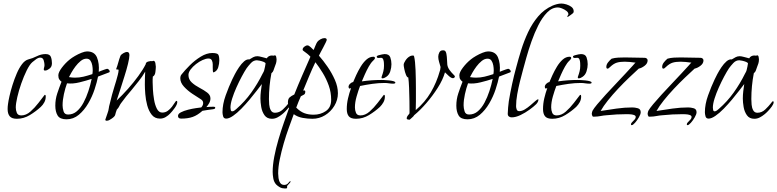

<svg xmlns="http://www.w3.org/2000/svg" viewBox="-20 -663 4384 1083"><path d="M75 7Q47 7 35 -7Q23 -21 23 -48Q23 -55 23.5 -61.5Q24 -68 25 -75Q27 -92 33.5 -121Q40 -150 50.5 -183.5Q61 -217 74.5 -248.5Q88 -280 104.5 -301.5Q121 -323 140 -328Q164 -334 188 -346Q212 -358 237 -358Q261 -358 267 -342Q273 -326 273 -306Q273 -283 255 -273Q251 -270 245.5 -267.5Q240 -265 234 -265Q227 -265 227 -271Q227 -277 229 -283Q231 -289 231 -296Q231 -307 226.5 -322.5Q222 -338 207 -338Q196 -338 183 -328.5Q170 -319 162 -312Q147 -299 130.5 -265.5Q114 -232 100 -192Q86 -152 77.5 -115Q69 -78 69 -57Q69 -41 75 -26.5Q81 -12 100 -12Q127 -12 151.5 -33.5Q176 -55 197 -82.5Q218 -110 232 -128H233Q237 -128 237.5 -124Q238 -120 238 -118Q238 -101 230 -86Q222 -71 210 -60Q183 -35 148.5 -14Q114 7 75 7Z M355 10Q318 10 305 -11.5Q292 -33 292 -67Q292 -103 303 -136Q314 -169 327 -202Q320 -207 314.5 -215Q309 -223 309 -238Q309 -255 329 -281.5Q349 -308 374 -328Q385 -337 403 -347.5Q421 -358 440 -365.5Q459 -373 471 -373Q513 -373 527 -339Q541 -305 537 -258Q541 -260 551.5 -264Q562 -268 572 -271.5Q582 -275 584 -275Q589 -275 594 -270Q599 -265 599 -260Q599 -257 596 -255L533 -231Q527 -200 513.5 -159Q500 -118 477.5 -79.5Q455 -41 424.5 -15.5Q394 10 355 10ZM403 -225Q428 -225 451 -230.5Q474 -236 501 -245Q502 -250 502.5 -256Q503 -262 503 -267Q503 -279 500.5 -294Q498 -309 490.5 -320.5Q483 -332 468 -332Q451 -332 435 -319Q419 -306 405.5 -288Q392 -270 382.5 -253Q373 -236 369 -228Q387 -225 403 -225ZM364 -17Q392 -17 413.5 -35.5Q435 -54 451 -84Q467 -114 478.5 -149Q490 -184 497 -218Q467 -208 428.5 -198.5Q390 -189 358 -193Q348 -166 340.5 -132Q333 -98 333 -69Q333 -53 338.5 -35Q344 -17 364 -17Z M582 18Q574 18 574 12L587 -26Q592 -39 593.5 -51.5Q595 -64 599 -77Q605 -103 612 -129Q619 -155 627 -180Q630 -189 635 -206Q640 -223 644.5 -240.5Q649 -258 649 -267Q649 -272 642.5 -271Q636 -270 635 -273Q642 -291 647 -310Q652 -329 659 -347Q662 -355 675 -362.5Q688 -370 696 -370Q710 -370 710 -352Q710 -336 702 -303Q694 -270 681.5 -231Q669 -192 657.5 -155.5Q646 -119 638 -96Q670 -126 702 -162Q734 -198 760.5 -234.5Q787 -271 802 -301Q802 -312 816.5 -316Q831 -320 839 -318Q843 -320 845 -320Q854 -320 856.5 -306.5Q859 -293 859 -287Q859 -276 856.5 -256.5Q854 -237 842 -231Q841 -223 841 -214.5Q841 -206 841 -198Q841 -186 842.5 -158.5Q844 -131 849 -101Q854 -71 865 -49.5Q876 -28 895 -28Q913 -28 926.5 -38Q940 -48 950 -61Q960 -74 966 -84Q972 -94 975 -94Q980 -94 980 -88Q980 -74 965.5 -54Q951 -34 941 -24Q930 -12 915 -3Q900 6 883 6Q853 6 836 -15.5Q819 -37 810.5 -68.5Q802 -100 799.5 -132.5Q797 -165 797 -186Q797 -205 797.5 -223Q798 -241 799 -259Q783 -231 762 -205Q741 -179 721 -154Q691 -120 662 -80Q657 -73 652.5 -63.5Q648 -54 641 -47L639 -45Q632 -26 630 -16Q628 -6 610 6Q604 10 597 14Q590 18 582 18Z M1002 6Q984 6 984 -9Q984 -21 1000.5 -29.5Q1017 -38 1040.5 -44Q1064 -50 1085 -53Q1106 -56 1115 -57Q1120 -62 1123 -68.5Q1126 -75 1126 -82Q1126 -90 1121.5 -95.5Q1117 -101 1110 -105Q1092 -116 1065 -134Q1038 -152 1017.5 -174.5Q997 -197 997 -221Q997 -235 1004 -243Q1022 -266 1050.5 -294.5Q1079 -323 1112.5 -343.5Q1146 -364 1177 -364Q1205 -364 1211 -355Q1217 -346 1217 -321Q1217 -304 1211 -283.5Q1205 -263 1186 -255H1184Q1181 -255 1180.5 -264.5Q1180 -274 1180 -282Q1180 -288 1180 -300Q1180 -312 1175 -322.5Q1170 -333 1156 -333Q1142 -333 1123 -324.5Q1104 -316 1085.5 -301.5Q1067 -287 1055 -271Q1043 -255 1043 -240Q1043 -215 1061.5 -198Q1080 -181 1105 -168Q1130 -155 1148.5 -141Q1167 -127 1167 -108Q1167 -94 1160 -81.5Q1153 -69 1144 -59Q1154 -60 1164.5 -60.5Q1175 -61 1185 -61Q1194 -61 1194 -56Q1194 -51 1191 -49.5Q1188 -48 1183 -47Q1168 -45 1152.5 -43Q1137 -41 1122 -38Q1094 -13 1067 -3.5Q1040 6 1002 6Z M1514 7Q1486 7 1472 -13Q1458 -33 1453.5 -59.5Q1449 -86 1449 -107Q1449 -128 1451.5 -148.5Q1454 -169 1457 -189Q1447 -176 1429 -152.5Q1411 -129 1388 -101.5Q1365 -74 1341 -49.5Q1317 -25 1294.5 -9.5Q1272 6 1256 6Q1242 6 1238.5 -7Q1235 -20 1235 -30Q1235 -75 1253 -125Q1271 -175 1290 -215Q1295 -226 1305 -245Q1315 -264 1328.5 -284Q1342 -304 1357 -317Q1372 -330 1387 -328Q1398 -335 1408.5 -340.5Q1419 -346 1432 -346Q1440 -346 1458.5 -341Q1477 -336 1485 -334Q1489 -342 1497 -346Q1505 -350 1513 -350Q1521 -350 1524 -349Q1528 -351 1530 -351Q1536 -351 1538 -342.5Q1540 -334 1540 -329Q1540 -316 1537 -306Q1534 -296 1529 -284Q1525 -274 1522.5 -265.5Q1520 -257 1511 -250Q1504 -214 1500.5 -177.5Q1497 -141 1497 -104Q1497 -91 1498.5 -73Q1500 -55 1507.5 -41Q1515 -27 1531 -27Q1556 -27 1575.5 -45.5Q1595 -64 1608 -81Q1610 -84 1613 -87.5Q1616 -91 1620 -93L1623 -87Q1623 -77 1613 -63Q1603 -49 1591 -36.5Q1579 -24 1571 -18Q1559 -8 1544.5 -0.5Q1530 7 1514 7ZM1290 -35Q1296 -35 1303 -40Q1310 -45 1314 -49Q1361 -90 1397.5 -141Q1434 -192 1461 -247Q1464 -252 1467 -258Q1470 -264 1471 -270Q1473 -278 1475 -287.5Q1477 -297 1478 -305Q1477 -310 1467 -314Q1457 -318 1445.5 -320.5Q1434 -323 1429 -323Q1410 -323 1395.5 -307.5Q1381 -292 1371 -278Q1359 -260 1343.5 -231Q1328 -202 1313.5 -169.5Q1299 -137 1289.5 -107Q1280 -77 1280 -56Q1280 -51 1281.5 -43Q1283 -35 1290 -35Z M1585 400Q1571 400 1559 393.5Q1547 387 1537 377Q1525 363 1521.5 343Q1518 323 1518 306Q1518 268 1527 221Q1536 174 1550.5 124.5Q1565 75 1581 29.5Q1597 -16 1610 -52Q1604 -67 1604 -84Q1604 -105 1613.5 -113.5Q1623 -122 1640 -130Q1661 -183 1684.5 -237Q1708 -291 1731 -343Q1723 -352 1713 -360Q1703 -368 1693 -375Q1687 -378 1687 -383Q1687 -392 1696.5 -399.5Q1706 -407 1714 -407Q1722 -407 1733 -396.5Q1744 -386 1749 -381Q1753 -390 1759 -405Q1765 -420 1770 -427Q1776 -435 1788 -441.5Q1800 -448 1810 -448Q1823 -448 1823 -438Q1823 -435 1817 -422.5Q1811 -410 1803 -395Q1795 -380 1788 -367Q1781 -354 1779 -349Q1803 -322 1827.5 -286.5Q1852 -251 1869 -212.5Q1886 -174 1886 -137Q1886 -99 1866 -66Q1846 -33 1813.5 -13Q1781 7 1742 7Q1716 7 1687.5 2Q1659 -3 1637 -19Q1625 14 1609.5 56.5Q1594 99 1580.5 145.5Q1567 192 1558 236Q1549 280 1549 315Q1549 326 1551 341.5Q1553 357 1560.5 368.5Q1568 380 1583 380Q1598 380 1606 369.5Q1614 359 1618 359Q1619 359 1619 361Q1619 365 1610.5 373.5Q1602 382 1599 387Q1600 388 1600 391Q1600 395 1598 399Q1595 400 1591.5 400Q1588 400 1585 400ZM1749 -16Q1788 -16 1818 -36.5Q1848 -57 1848 -100Q1848 -142 1834.5 -180Q1821 -218 1800.5 -251.5Q1780 -285 1759 -312Q1741 -275 1723.5 -233Q1706 -191 1690 -152Q1692 -152 1693 -152.5Q1694 -153 1695 -153Q1702 -153 1702 -146Q1702 -133 1694 -129Q1686 -125 1677 -120Q1670 -104 1663.5 -88.5Q1657 -73 1651 -56L1652 -55Q1674 -33 1697 -24.5Q1720 -16 1749 -16Z M2137 -221Q2132 -221 2132 -226Q2132 -229 2133 -231Q2139 -247 2142.5 -261.5Q2146 -276 2146 -292Q2146 -298 2145.5 -308.5Q2145 -319 2141.5 -328Q2138 -337 2129 -337Q2125 -337 2122 -336.5Q2119 -336 2115 -336Q2105 -336 2105 -344Q2105 -348 2114.5 -351Q2124 -354 2135 -356Q2146 -358 2150 -358Q2175 -358 2181.5 -339.5Q2188 -321 2188 -301Q2188 -282 2181.5 -261Q2175 -240 2158 -229Q2154 -226 2148 -223.5Q2142 -221 2137 -221ZM1988 7Q1959 7 1947.5 -7Q1936 -21 1936 -48Q1936 -78 1943 -108Q1950 -138 1960 -166L1951 -163Q1946 -166 1946 -173Q1946 -182 1954.5 -190.5Q1963 -199 1972 -200Q1978 -215 1989 -239Q2000 -263 2014.5 -287Q2029 -311 2047 -327Q2065 -343 2086 -343Q2095 -343 2095 -335Q2095 -332 2091 -327.5Q2087 -323 2085 -321Q2072 -309 2060 -287.5Q2048 -266 2038 -243.5Q2028 -221 2021 -204Q2049 -208 2076.5 -210Q2104 -212 2132 -212Q2135 -212 2147 -211.5Q2159 -211 2174 -209.5Q2189 -208 2199.5 -205Q2210 -202 2210 -197Q2210 -193 2205.5 -192Q2201 -191 2199 -191Q2186 -191 2174 -193Q2162 -195 2149 -195Q2115 -195 2080 -190Q2045 -185 2011 -178Q2001 -152 1991.5 -119Q1982 -86 1982 -57Q1982 -41 1988 -26.5Q1994 -12 2013 -12Q2040 -12 2064.5 -33.5Q2089 -55 2110 -82.5Q2131 -110 2145 -128H2146Q2150 -128 2150.5 -124Q2151 -120 2151 -118Q2151 -101 2143 -86.5Q2135 -72 2123 -60Q2096 -35 2061.5 -14Q2027 7 1988 7Z M2287 12Q2283 12 2278.5 10.5Q2274 9 2274 5Q2274 -3 2279.5 -10Q2285 -17 2289 -22Q2290 -23 2290 -31Q2290 -56 2289.5 -93.5Q2289 -131 2287.5 -167.5Q2286 -204 2283 -226Q2276 -226 2270 -241Q2264 -256 2260.5 -273.5Q2257 -291 2257 -297Q2257 -307 2267.5 -322.5Q2278 -338 2291 -345Q2296 -348 2301.5 -349Q2307 -350 2311 -350Q2314 -350 2316 -344Q2322 -319 2324 -267.5Q2326 -216 2326 -163Q2326 -117 2326 -91Q2326 -65 2325 -42Q2377 -86 2410 -142Q2443 -198 2461 -263Q2463 -268 2463.5 -274Q2464 -280 2465 -285Q2461 -299 2456.5 -314.5Q2452 -330 2452 -343Q2452 -355 2458 -367Q2464 -379 2477 -379Q2479 -379 2482 -379Q2485 -379 2487 -378Q2495 -375 2498 -359Q2501 -343 2501.5 -325Q2502 -307 2503 -299Q2505 -283 2515.5 -268.5Q2526 -254 2536 -244.5Q2546 -235 2546 -232Q2546 -228 2542.5 -225Q2539 -222 2535 -222Q2525 -222 2511 -235Q2497 -248 2490 -255Q2478 -213 2449 -167.5Q2420 -122 2385 -81.5Q2350 -41 2316 -13Q2313 -7 2304.5 0Q2296 7 2291 12Z M2617 10Q2580 10 2567 -11.5Q2554 -33 2554 -67Q2554 -103 2565 -136Q2576 -169 2589 -202Q2582 -207 2576.5 -215Q2571 -223 2571 -238Q2571 -255 2591 -281.5Q2611 -308 2636 -328Q2647 -337 2665 -347.5Q2683 -358 2702 -365.5Q2721 -373 2733 -373Q2775 -373 2789 -339Q2803 -305 2799 -258Q2803 -260 2813.5 -264Q2824 -268 2834 -271.5Q2844 -275 2846 -275Q2851 -275 2856 -270Q2861 -265 2861 -260Q2861 -257 2858 -255L2795 -231Q2789 -200 2775.5 -159Q2762 -118 2739.5 -79.5Q2717 -41 2686.5 -15.5Q2656 10 2617 10ZM2665 -225Q2690 -225 2713 -230.5Q2736 -236 2763 -245Q2764 -250 2764.5 -256Q2765 -262 2765 -267Q2765 -279 2762.5 -294Q2760 -309 2752.5 -320.5Q2745 -332 2730 -332Q2713 -332 2697 -319Q2681 -306 2667.5 -288Q2654 -270 2644.5 -253Q2635 -236 2631 -228Q2649 -225 2665 -225ZM2626 -17Q2654 -17 2675.5 -35.5Q2697 -54 2713 -84Q2729 -114 2740.5 -149Q2752 -184 2759 -218Q2729 -208 2690.5 -198.5Q2652 -189 2620 -193Q2610 -166 2602.5 -132Q2595 -98 2595 -69Q2595 -53 2600.5 -35Q2606 -17 2626 -17Z M2866 -1Q2857 -1 2850.5 -6Q2844 -11 2844 -21Q2844 -35 2846 -56Q2848 -77 2850 -92Q2858 -140 2868.5 -188.5Q2879 -237 2892 -284Q2904 -330 2920 -381.5Q2936 -433 2959 -482Q2982 -531 3015.5 -570.5Q3049 -610 3096 -631Q3108 -636 3121 -639.5Q3134 -643 3147 -643Q3159 -643 3175.5 -638Q3192 -633 3204 -623.5Q3216 -614 3216 -599Q3216 -593 3213 -590Q3211 -587 3197.5 -577.5Q3184 -568 3182 -567Q3180 -569 3180 -570Q3180 -573 3183 -576Q3186 -579 3186 -583Q3186 -593 3175 -601.5Q3164 -610 3150 -615.5Q3136 -621 3127 -621Q3094 -621 3066.5 -593Q3039 -565 3017 -521.5Q2995 -478 2978 -429.5Q2961 -381 2949 -338Q2937 -295 2930 -269Q2922 -240 2913 -204Q2904 -168 2897.5 -131.5Q2891 -95 2891 -64Q2891 -55 2894.5 -45.5Q2898 -36 2909 -36Q2924 -36 2940.5 -46Q2957 -56 2972.5 -69.5Q2988 -83 2999.5 -93Q3011 -103 3015 -103Q3017 -103 3017 -101Q3017 -94 3013 -87Q3009 -80 3004 -75Q2991 -62 2967 -44.5Q2943 -27 2916 -14Q2889 -1 2866 -1Z M3244 -221Q3239 -221 3239 -226Q3239 -229 3240 -231Q3246 -247 3249.5 -261.5Q3253 -276 3253 -292Q3253 -298 3252.5 -308.5Q3252 -319 3248.5 -328Q3245 -337 3236 -337Q3232 -337 3229 -336.5Q3226 -336 3222 -336Q3212 -336 3212 -344Q3212 -348 3221.5 -351Q3231 -354 3242 -356Q3253 -358 3257 -358Q3282 -358 3288.5 -339.5Q3295 -321 3295 -301Q3295 -282 3288.5 -261Q3282 -240 3265 -229Q3261 -226 3255 -223.5Q3249 -221 3244 -221ZM3095 7Q3066 7 3054.5 -7Q3043 -21 3043 -48Q3043 -78 3050 -108Q3057 -138 3067 -166L3058 -163Q3053 -166 3053 -173Q3053 -182 3061.5 -190.5Q3070 -199 3079 -200Q3085 -215 3096 -239Q3107 -263 3121.5 -287Q3136 -311 3154 -327Q3172 -343 3193 -343Q3202 -343 3202 -335Q3202 -332 3198 -327.5Q3194 -323 3192 -321Q3179 -309 3167 -287.5Q3155 -266 3145 -243.5Q3135 -221 3128 -204Q3156 -208 3183.5 -210Q3211 -212 3239 -212Q3242 -212 3254 -211.5Q3266 -211 3281 -209.5Q3296 -208 3306.5 -205Q3317 -202 3317 -197Q3317 -193 3312.5 -192Q3308 -191 3306 -191Q3293 -191 3281 -193Q3269 -195 3256 -195Q3222 -195 3187 -190Q3152 -185 3118 -178Q3108 -152 3098.5 -119Q3089 -86 3089 -57Q3089 -41 3095 -26.5Q3101 -12 3120 -12Q3147 -12 3171.5 -33.5Q3196 -55 3217 -82.5Q3238 -110 3252 -128H3253Q3257 -128 3257.5 -124Q3258 -120 3258 -118Q3258 -101 3250 -86.5Q3242 -72 3230 -60Q3203 -35 3168.5 -14Q3134 7 3095 7Z M3543 43Q3539 43 3539 38Q3539 32 3546 25.5Q3553 19 3559.5 11.5Q3566 4 3566 -3Q3566 -11 3555.5 -14.5Q3545 -18 3532.5 -18.5Q3520 -19 3515 -19Q3459 -19 3402 -13Q3385 -12 3367.5 -8.5Q3350 -5 3333 -5H3324Q3318 -13 3318 -21Q3318 -26 3319.5 -30Q3321 -34 3322 -38Q3329 -51 3349 -75Q3369 -99 3396.5 -129Q3424 -159 3453.5 -190Q3483 -221 3508 -248Q3533 -275 3549 -292.5Q3565 -310 3565 -312L3561 -310Q3547 -312 3532.5 -313.5Q3518 -315 3504 -315Q3477 -315 3459 -309.5Q3441 -304 3421 -285Q3417 -281 3413 -278Q3409 -275 3404 -276Q3400 -279 3400 -285Q3400 -299 3410 -311.5Q3420 -324 3430 -332Q3448 -337 3467 -338Q3486 -339 3505 -339Q3533 -339 3560.5 -338Q3588 -337 3616 -337Q3623 -337 3628 -333Q3633 -329 3633 -322Q3633 -305 3616 -292Q3599 -279 3583 -276Q3560 -255 3529 -225.5Q3498 -196 3466.5 -162.5Q3435 -129 3409 -96.5Q3383 -64 3368 -37Q3412 -44 3457.5 -50.5Q3503 -57 3547 -57Q3561 -57 3577.5 -52.5Q3594 -48 3594 -30Q3594 -19 3584 -1.5Q3574 16 3562 29.5Q3550 43 3543 43Z M3858 43Q3854 43 3854 38Q3854 32 3861 25.5Q3868 19 3874.5 11.5Q3881 4 3881 -3Q3881 -11 3870.5 -14.5Q3860 -18 3847.5 -18.5Q3835 -19 3830 -19Q3774 -19 3717 -13Q3700 -12 3682.5 -8.5Q3665 -5 3648 -5H3639Q3633 -13 3633 -21Q3633 -26 3634.5 -30Q3636 -34 3637 -38Q3644 -51 3664 -75Q3684 -99 3711.5 -129Q3739 -159 3768.5 -190Q3798 -221 3823 -248Q3848 -275 3864 -292.5Q3880 -310 3880 -312L3876 -310Q3862 -312 3847.5 -313.5Q3833 -315 3819 -315Q3792 -315 3774 -309.5Q3756 -304 3736 -285Q3732 -281 3728 -278Q3724 -275 3719 -276Q3715 -279 3715 -285Q3715 -299 3725 -311.5Q3735 -324 3745 -332Q3763 -337 3782 -338Q3801 -339 3820 -339Q3848 -339 3875.5 -338Q3903 -337 3931 -337Q3938 -337 3943 -333Q3948 -329 3948 -322Q3948 -305 3931 -292Q3914 -279 3898 -276Q3875 -255 3844 -225.5Q3813 -196 3781.5 -162.5Q3750 -129 3724 -96.5Q3698 -64 3683 -37Q3727 -44 3772.5 -50.5Q3818 -57 3862 -57Q3876 -57 3892.5 -52.5Q3909 -48 3909 -30Q3909 -19 3899 -1.5Q3889 16 3877 29.5Q3865 43 3858 43Z M4235 7Q4207 7 4193 -13Q4179 -33 4174.5 -59.5Q4170 -86 4170 -107Q4170 -128 4172.5 -148.5Q4175 -169 4178 -189Q4168 -176 4150 -152.5Q4132 -129 4109 -101.5Q4086 -74 4062 -49.5Q4038 -25 4015.5 -9.5Q3993 6 3977 6Q3963 6 3959.5 -7Q3956 -20 3956 -30Q3956 -75 3974 -125Q3992 -175 4011 -215Q4016 -226 4026 -245Q4036 -264 4049.5 -284Q4063 -304 4078 -317Q4093 -330 4108 -328Q4119 -335 4129.5 -340.5Q4140 -346 4153 -346Q4161 -346 4179.5 -341Q4198 -336 4206 -334Q4210 -342 4218 -346Q4226 -350 4234 -350Q4242 -350 4245 -349Q4249 -351 4251 -351Q4257 -351 4259 -342.5Q4261 -334 4261 -329Q4261 -316 4258 -306Q4255 -296 4250 -284Q4246 -274 4243.5 -265.5Q4241 -257 4232 -250Q4225 -214 4221.5 -177.5Q4218 -141 4218 -104Q4218 -91 4219.5 -73Q4221 -55 4228.5 -41Q4236 -27 4252 -27Q4277 -27 4296.5 -45.5Q4316 -64 4329 -81Q4331 -84 4334 -87.5Q4337 -91 4341 -93L4344 -87Q4344 -77 4334 -63Q4324 -49 4312 -36.5Q4300 -24 4292 -18Q4280 -8 4265.5 -0.5Q4251 7 4235 7ZM4011 -35Q4017 -35 4024 -40Q4031 -45 4035 -49Q4082 -90 4118.5 -141Q4155 -192 4182 -247Q4185 -252 4188 -258Q4191 -264 4192 -270Q4194 -278 4196 -287.5Q4198 -297 4199 -305Q4198 -310 4188 -314Q4178 -318 4166.5 -320.5Q4155 -323 4150 -323Q4131 -323 4116.5 -307.5Q4102 -292 4092 -278Q4080 -260 4064.5 -231Q4049 -202 4034.5 -169.5Q4020 -137 4010.5 -107Q4001 -77 4001 -56Q4001 -51 4002.5 -43Q4004 -35 4011 -35Z"/></svg>

Font: Moon Dance
Style: Regular
Weight: 400
Designer: Robert E. Leuschke
Foundry: Robert E. Leuschke
Version: Version 1.010; ttfautohint (v1.8.3)